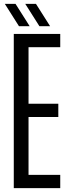

<svg xmlns="http://www.w3.org/2000/svg" viewBox="-20 -976 355 996"><path d="M51.5 0V-800H292.5V-731H128V-438H282.5V-369H128V-69H292.5V0ZM184.5 -840 111 -956H166.5L240 -840ZM78.5 -840 5 -956H60.5L134 -840Z"/></svg>

Font: Big Shoulders Display Thin Medium
Style: Regular
Weight: 500
Version: Version 2.002